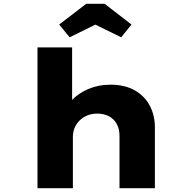

<svg xmlns="http://www.w3.org/2000/svg" viewBox="-20 -989 1003 1009"><path d="M177 0V-740H359V-393L308 -374Q319 -421 354.5 -459.5Q390 -498 443.5 -521Q497 -544 560 -544Q636 -544 688.5 -514Q741 -484 767.5 -433Q794 -382 794 -320V0H608V-275Q608 -311 593.5 -337.5Q579 -364 552.5 -378Q526 -392 491 -392Q463 -392 439.5 -382.5Q416 -373 399 -356.5Q382 -340 372.5 -318Q363 -296 363 -269V0H270Q226 0 203 0Q180 0 177 0ZM346 -793 291 -860 433 -969H530L671 -860L617 -793L466 -867H496Z"/></svg>

Font: Lexend Tera ExtraBold
Style: Regular
Weight: 800
Designer: Bonnie Shaver-Troup, Thomas Jockin
Foundry: Lexend
Version: Version 1.007